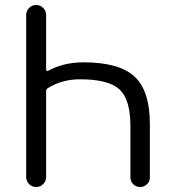

<svg xmlns="http://www.w3.org/2000/svg" viewBox="-20 -750 696 770"><path d="M85 -40V-690Q85 -706 96.5 -718Q108 -730 125 -730Q142 -730 153.5 -718Q165 -706 165 -690V-470Q165 -467 168 -465.5Q171 -464 173 -466Q235 -500 315 -500Q458 -500 519.5 -443Q581 -386 581 -253V-39Q581 -22 569.5 -11Q558 0 542 0Q526 0 514.5 -11Q503 -22 503 -39V-245Q503 -351 459 -391.5Q415 -432 301 -432Q228 -432 171 -396Q165 -392 165 -383V-40Q165 -24 153.5 -12Q142 0 125 0Q108 0 96.5 -12Q85 -24 85 -40Z"/></svg>

Font: Rounded Mplus 1c
Style: Regular
Weight: 400
Version: Version 1.059.20150529